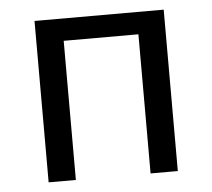

<svg xmlns="http://www.w3.org/2000/svg" viewBox="-42 -531 637 576"><g transform="rotate(-5 276.5 -243.0)"><path d="M82 0V-486H471V0H389V-419H164V0Z"/></g></svg>

Font: Processing Sans Pro
Style: Regular
Weight: 400
Designer: Paul D. Hunt
Foundry: Adobe Systems Incorporated
Version: Version 2.020;PS 2.000;hotconv 1.0.86;makeotf.lib2.5.63406